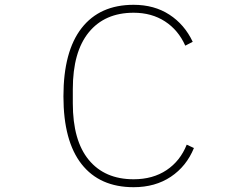

<svg xmlns="http://www.w3.org/2000/svg" viewBox="-20 -766 1040 799"><path d="M244 -365Q244 -552 319.5 -649Q395 -746 536 -746Q622 -746 685 -705Q748 -664 782 -592L751 -576Q722 -641 666.5 -677Q611 -713 536 -713Q416 -713 349.5 -631.5Q283 -550 283 -395V-336Q283 -181 349.5 -100.5Q416 -20 536 -20Q616 -20 673 -58Q730 -96 757 -164L787 -150Q756 -74 691 -30.5Q626 13 536 13Q395 13 319.5 -83Q244 -179 244 -365Z"/></svg>

Font: IBM Plex Sans JP ExtraLight
Style: Regular
Weight: 200
Designer: Mike Abbink; Paul van der Laan; Pieter van Rosmalen; Wujin Sim; Yejin Wi; Jinhee Kim; Boomi Park; Yona Kim; Kichan Ma
Foundry: Sandoll Inc.
Version: Version 1.001